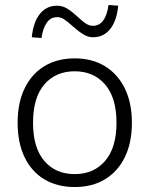

<svg xmlns="http://www.w3.org/2000/svg" viewBox="-20 -745 602 773"><path d="M281 8Q210 8 158.5 -23Q107 -54 79 -112Q51 -170 51 -251Q51 -331 79 -389Q107 -447 158.5 -478.5Q210 -510 281 -510Q351 -510 402.5 -478.5Q454 -447 482.5 -389Q511 -331 511 -251Q511 -170 482.5 -112Q454 -54 402.5 -23Q351 8 281 8ZM281 -44Q357 -44 403 -97Q449 -150 449 -251Q449 -352 403 -405Q357 -458 281 -458Q204 -458 158.5 -405Q113 -352 113 -251Q113 -150 158.5 -97Q204 -44 281 -44ZM147 -592 108 -595Q114 -656 140.5 -689Q167 -722 210 -722Q231 -722 249.5 -711Q268 -700 292 -678Q314 -657 327.5 -649Q341 -641 354 -641Q405 -641 417 -725L456 -722Q450 -661 423.5 -628Q397 -595 355 -595Q335 -595 316.5 -606Q298 -617 272 -640Q250 -660 237 -668Q224 -676 210 -676Q184 -676 168.5 -654Q153 -632 147 -592Z"/></svg>

Font: Mulish ExtraLight Light
Style: Regular
Weight: 300
Version: Version 3.603